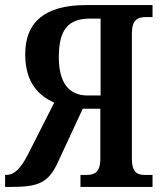

<svg xmlns="http://www.w3.org/2000/svg" viewBox="-25 -734 646 754"><path d="M-5 0H22C124 0 165 -16 201 -94L300 -307H369V-110C369 -55 344 -47 313 -47H291V0H574V-47H547C516 -47 493 -54 493 -110V-603C493 -656 515 -667 549 -667H574V-714H312C152 -714 74 -648 74 -521C74 -404 132 -356 188 -331L85 -128C56 -71 31 -47 -2 -47H-5ZM319 -359C241 -359 206 -415 206 -509C206 -617 242 -661 329 -661H370V-359Z"/></svg>

Font: Noto Serif Condensed Semi
Style: Regular
Weight: 600
Width: 3
Designer: Monotype Design Team
Foundry: Monotype Imaging Inc.
Version: Version 1.002